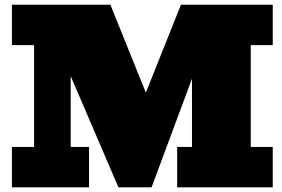

<svg xmlns="http://www.w3.org/2000/svg" viewBox="-20 -797 1198 817"><path d="M358.9 -171.9V0H30.8V-171.9H125V-605H30.8V-776.9H449.7L600.6 -402.8L750 -776.9H1140.6V-605H1046.9V-171.9H1140.6V0H733.9V-171.9H796.9V-461.9L625 0H483.9L280.8 -473.1V-171.9Z"/></svg>

Font: Angkor
Style: Regular
Weight: 400
Designer: Danh Hong
Foundry: Danh Hong
Version: Version 8.000; ttfautohint (v1.8.3)